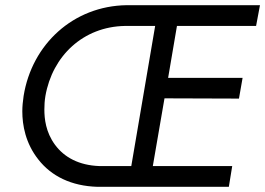

<svg xmlns="http://www.w3.org/2000/svg" viewBox="-20 -720 1022 740"><path d="M875 -80H569L614 -341L901 -340L915 -420H628L662 -620H967L982 -700H468C263 -697 103 -550 71 -350C68 -330 66 -310 66 -291C66 -238 78 -168 128 -105C178 -41 255 -3 355 0H862ZM486 -80H362C285 -83 228 -113 192 -162C156 -211 151 -263 151 -298C151 -315 152 -332 155 -350C182 -505 301 -617 461 -620H578Z"/></svg>

Font: Jost
Style: Italic
Weight: 400
Italic angle: -5°
Version: Version 3.710